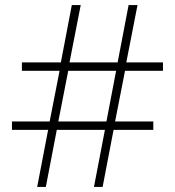

<svg xmlns="http://www.w3.org/2000/svg" viewBox="-20 -734 687 754"><path d="M471 -456 432 -257H582V-224H426L383 0H349L392 -224H203L160 0H126L169 -224H27V-257H175L214 -456H66V-489H219L262 -714H297L253 -489H442L485 -714H520L476 -489H620V-456ZM209 -257H398L436 -456H248Z"/></svg>

Font: Noto Sans Hebrew Thin ExtraLight
Style: Regular
Weight: 250
Version: Version 3.001